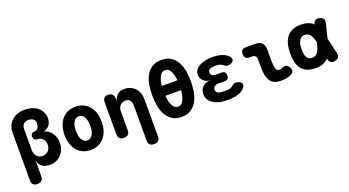

<svg xmlns="http://www.w3.org/2000/svg" viewBox="-61 -1455 4323 2380"><g transform="rotate(-20 2100.0 -265.0)"><path d="M135 180Q97 180 78.5 161.5Q60 143 60 105V-517Q60 -570 77.5 -611.5Q95 -653 126.5 -681.5Q158 -710 202 -725Q246 -740 299 -740Q351 -740 394 -725.5Q437 -711 468 -685Q499 -659 516.5 -622.5Q534 -586 534 -542Q534 -489 505.5 -452Q477 -415 432 -405V-403Q462 -397 487 -379Q512 -361 530.5 -335.5Q549 -310 559 -277Q569 -244 569 -208Q569 -162 554 -122Q539 -82 512 -53Q485 -24 446.5 -7Q408 10 361 10Q295 10 257 -20Q219 -50 210 -105V105Q210 143 191.5 161.5Q173 180 135 180ZM323 -445H328Q338 -445 348 -451Q358 -457 366 -468Q374 -479 379 -495Q384 -511 384 -530Q384 -565 361.5 -585Q339 -605 298 -605Q257 -605 233.5 -582Q210 -559 210 -517V-236Q210 -187 238 -156Q266 -125 313 -125Q337 -125 356.5 -133Q376 -141 390 -156Q404 -171 411.5 -191.5Q419 -212 419 -236Q419 -260 411.5 -280Q404 -300 390.5 -313.5Q377 -327 359.5 -334.5Q342 -342 322 -342H323Q297 -342 284 -355Q271 -368 271 -394Q271 -420 284 -432.5Q297 -445 323 -445Z M900 10Q838 10 792 -13Q746 -36 715.5 -75.5Q685 -115 670 -166.5Q655 -218 655 -275Q655 -332 670 -383.5Q685 -435 715.5 -474.5Q746 -514 792 -537Q838 -560 900 -560Q962 -560 1008 -537Q1054 -514 1084.5 -475Q1115 -436 1130 -384.5Q1145 -333 1145 -275Q1145 -218 1130 -166.5Q1115 -115 1084.5 -75.5Q1054 -36 1008 -13Q962 10 900 10ZM900 -115Q924 -115 942 -128Q960 -141 972 -163Q984 -185 989.5 -214Q995 -243 995 -275Q995 -308 989.5 -337Q984 -366 972 -387.5Q960 -409 942 -422Q924 -435 900 -435Q876 -435 858 -422Q840 -409 828 -387Q816 -365 810.5 -336Q805 -307 805 -275Q805 -243 810.5 -214Q816 -185 828 -163Q840 -141 858 -128Q876 -115 900 -115Z M1412 -315V-65Q1412 -27 1393.5 -8.5Q1375 10 1337 10Q1299 10 1280.5 -8.5Q1262 -27 1262 -65V-487Q1262 -524 1279.5 -542Q1297 -560 1331 -560Q1365 -560 1386 -542Q1407 -524 1407 -487V-450Q1423 -503 1457 -531.5Q1491 -560 1539 -560Q1587 -560 1624 -544Q1661 -528 1686.5 -500.5Q1712 -473 1725 -435.5Q1738 -398 1738 -355V135Q1738 173 1719.5 191.5Q1701 210 1663 210Q1625 210 1606.5 191.5Q1588 173 1588 135V-325Q1588 -342 1584 -359Q1580 -376 1571 -389.5Q1562 -403 1548 -411.5Q1534 -420 1513 -420Q1490 -420 1471 -412Q1452 -404 1439 -389.5Q1426 -375 1419 -356Q1412 -337 1412 -315Z M2100 10Q2019 10 1969.5 -26.5Q1920 -63 1892 -118.5Q1864 -174 1854.5 -240Q1845 -306 1845 -365Q1845 -424 1854 -490Q1863 -556 1890.5 -611.5Q1918 -667 1968 -703.5Q2018 -740 2100 -740Q2181 -740 2231 -704Q2281 -668 2308.5 -613Q2336 -558 2345.5 -493Q2355 -428 2355 -371Q2355 -310 2345.5 -243Q2336 -176 2308 -119.5Q2280 -63 2230 -26.5Q2180 10 2100 10ZM2100 -125Q2136 -125 2156.5 -151Q2177 -177 2188 -214.5Q2199 -252 2202 -293Q2202 -299 2203 -305H1997Q1998 -299 1998 -293Q2001 -252 2012 -214.5Q2023 -177 2044 -151Q2065 -125 2100 -125ZM2202 -435V-438Q2199 -479 2188 -516Q2177 -553 2156.5 -579Q2136 -605 2100 -605Q2065 -605 2044 -579Q2023 -553 2012 -515.5Q2001 -478 1998 -437V-435Z M2917 -485Q2931 -468 2932.5 -451.5Q2934 -435 2925 -422.5Q2916 -410 2897.5 -402Q2879 -394 2852 -394Q2840 -394 2830.5 -398.5Q2821 -403 2812.5 -409Q2804 -415 2795 -421.5Q2786 -428 2775 -433Q2767 -437 2756.5 -439Q2746 -441 2733 -442Q2720 -443 2707 -443Q2694 -443 2681 -442Q2647 -440 2627 -427Q2607 -414 2607 -389Q2607 -366 2626 -352Q2645 -338 2677 -338H2748Q2777 -338 2791 -324Q2805 -310 2805 -281Q2805 -252 2791 -238Q2777 -224 2748 -224H2671Q2636 -224 2615.5 -209Q2595 -194 2595 -168Q2595 -141 2615.5 -126.5Q2636 -112 2671 -110Q2689 -109 2707 -109Q2725 -109 2743 -110Q2758 -111 2770 -113Q2782 -115 2792 -120Q2803 -125 2811.5 -132Q2820 -139 2828.5 -145Q2837 -151 2846.5 -155.5Q2856 -160 2868 -160Q2895 -160 2914 -152Q2933 -144 2942 -131.5Q2951 -119 2950 -102.5Q2949 -86 2935 -68Q2908 -33 2858.5 -14.5Q2809 4 2743 7Q2725 8 2707 8Q2689 8 2671 7Q2621 5 2579.5 -8Q2538 -21 2508 -43Q2478 -65 2461.5 -95.5Q2445 -126 2445 -164Q2445 -221 2484 -257.5Q2523 -294 2586 -296Q2531 -298 2497 -331.5Q2463 -365 2463 -413Q2463 -445 2479 -470.5Q2495 -496 2523.5 -514Q2552 -532 2592.5 -543Q2633 -554 2681 -557Q2694 -558 2707 -558Q2720 -558 2733 -557Q2796 -553 2843 -535Q2890 -517 2917 -485Z M3380 -270Q3380 -193 3391.5 -159Q3403 -125 3435 -125Q3445 -125 3456 -127.5Q3467 -130 3481 -136Q3513 -150 3534.5 -141Q3556 -132 3570 -106Q3587 -76 3580 -53.5Q3573 -31 3547 -18Q3512 -1 3478.5 4.5Q3445 10 3410 10Q3363 10 3329 -3.5Q3295 -17 3273 -47.5Q3251 -78 3240.5 -126.5Q3230 -175 3230 -244V-336Q3230 -366 3215 -381Q3200 -396 3170 -396H3140Q3106 -396 3089.5 -412.5Q3073 -429 3073 -463Q3073 -497 3089.5 -513.5Q3106 -530 3140 -530H3260Q3320 -530 3350 -500Q3380 -470 3380 -410Z M4175 -77Q4183 -42 4170 -21.5Q4157 -1 4122 7Q4087 15 4066.5 1.5Q4046 -12 4038 -47L4036 -55Q4011 -27 3976 -10Q3933 10 3870 10Q3800 10 3754 -10Q3708 -30 3680.5 -66.5Q3653 -103 3641.5 -154.5Q3630 -206 3630 -270Q3630 -334 3643 -387Q3656 -440 3684.5 -478.5Q3713 -517 3758.5 -538.5Q3804 -560 3870 -560Q3933 -560 3976 -543Q4012 -529 4037 -503Q4045 -538 4066 -552Q4086 -565 4121 -557Q4156 -549 4169 -528.5Q4182 -508 4174 -473L4128 -284ZM3988 -285Q3981 -318 3972 -343Q3962 -371 3948 -389.5Q3934 -408 3915 -416.5Q3896 -425 3870 -425Q3850 -425 3833.5 -414.5Q3817 -404 3805 -384.5Q3793 -365 3786.5 -336Q3780 -307 3780 -270Q3780 -234 3785 -206.5Q3790 -179 3801 -161Q3812 -143 3829 -134Q3846 -125 3870 -125Q3896 -125 3915 -136.5Q3934 -148 3947.5 -170Q3961 -192 3971 -224Q3980 -251 3988 -285Z"/></g></svg>

Font: Maple Mono NL ExtraBold
Style: Regular
Weight: 800
Monospace: yes
Designer: subframe7536
Version: Version 7.000